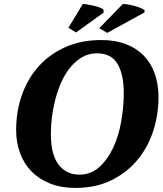

<svg xmlns="http://www.w3.org/2000/svg" viewBox="-20 -908 796 940"><path d="M59 -271Q59 -363 87.5 -443.5Q116 -524 169.5 -583.5Q223 -643 300.5 -677.5Q378 -712 476 -712Q543 -712 595 -692.5Q647 -673 683 -636.5Q719 -600 737.5 -548Q756 -496 756 -431Q756 -349 731 -269.5Q706 -190 655 -127.5Q604 -65 527.5 -26.5Q451 12 348 12Q279 12 225 -9.5Q171 -31 134 -69Q97 -107 78 -159Q59 -211 59 -271ZM229 -252Q229 -152 266.5 -102.5Q304 -53 368 -53Q425 -53 466 -90Q507 -127 534 -184.5Q561 -242 573.5 -313.5Q586 -385 586 -454Q586 -543 555.5 -595Q525 -647 455 -647Q416 -647 384.5 -629.5Q353 -612 327.5 -582Q302 -552 283.5 -512.5Q265 -473 253 -429Q241 -385 235 -339.5Q229 -294 229 -252ZM385 -888Q391 -889 406.5 -886.5Q422 -884 439 -880Q456 -876 470 -870.5Q484 -865 487 -860V-846L352 -749L315 -772ZM581 -888Q588 -889 603.5 -886.5Q619 -884 636.5 -879.5Q654 -875 668.5 -869Q683 -863 688 -857L687 -847L505 -747L466 -770Z"/></svg>

Font: PT Serif
Style: Bold Italic
Weight: 700
Italic angle: -12°
Designer: A.Korolkova, O.Umpeleva, V.Yefimov
Foundry: ParaType Ltd
Version: Version 1.000W OFL